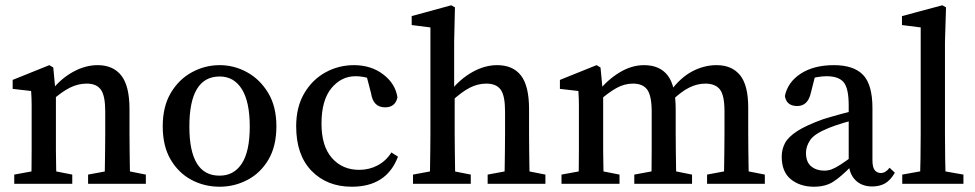

<svg xmlns="http://www.w3.org/2000/svg" viewBox="-20 -697 3696 728"><path d="M376 0Q377 -21 377.5 -55Q378 -89 378.5 -126.5Q379 -164 379 -193V-275Q379 -334 362.5 -357Q346 -380 309 -380Q276 -380 245 -364.5Q214 -349 177 -316L168 -356H177Q212 -400 258 -425Q304 -450 350 -450Q409 -450 440 -410.5Q471 -371 471 -283V-193Q471 -164 471.5 -126.5Q472 -89 472.5 -55Q473 -21 474 0ZM34 0V-35L132 -53H163L254 -35V0ZM98 0Q99 -21 99.5 -55.5Q100 -90 100 -127.5Q100 -165 100 -193V-239Q100 -276 100 -300Q100 -324 98 -352L28 -360V-394L167 -450L182 -441L192 -335V-193Q192 -165 192 -127.5Q192 -90 193 -55.5Q194 -21 195 0ZM314 0V-35L411 -53H442L533 -35V0Z M813 11Q755 11 706 -15Q657 -41 627 -92Q597 -143 597 -218Q597 -293 627.5 -344.5Q658 -396 707.5 -423Q757 -450 813 -450Q868 -450 917 -423Q966 -396 997 -344.5Q1028 -293 1028 -218Q1028 -143 998 -92Q968 -41 918.5 -15Q869 11 813 11ZM813 -31Q867 -31 897 -77Q927 -123 927 -217Q927 -311 897 -359Q867 -407 813 -407Q698 -407 698 -217Q698 -30 813 -31Z M1314 11Q1220 11 1161.5 -49Q1103 -109 1103 -218Q1103 -291 1133.5 -343Q1164 -395 1214 -422.5Q1264 -450 1322 -450Q1387 -450 1433 -415Q1479 -380 1487 -328Q1479 -290 1440 -290Q1395 -290 1387 -343L1367 -420L1415 -385Q1392 -397 1370.5 -402.5Q1349 -408 1328 -408Q1274 -408 1236.5 -362.5Q1199 -317 1199 -228Q1199 -143 1238.5 -98Q1278 -53 1342 -53Q1380 -53 1412 -70Q1444 -87 1464 -119L1489 -103Q1446 11 1314 11Z M1546 0V-35L1643 -53H1674L1765 -35V0ZM1609 0Q1610 -21 1610.5 -55.5Q1611 -90 1611.5 -127.5Q1612 -165 1612 -193V-593L1541 -602V-636L1691 -677L1705 -669L1702 -539V-347L1704 -335V-193Q1704 -165 1704.5 -127.5Q1705 -90 1705.5 -55.5Q1706 -21 1707 0ZM1829 0V-35L1926 -53H1957L2048 -35V0ZM1892 0Q1893 -21 1893.5 -55Q1894 -89 1894.5 -126.5Q1895 -164 1895 -193V-275Q1895 -334 1878.5 -357Q1862 -380 1824 -380Q1792 -380 1761.5 -364.5Q1731 -349 1693 -314L1679 -353H1689Q1725 -398 1771.5 -424Q1818 -450 1865 -450Q1925 -450 1955.5 -410.5Q1986 -371 1986 -283V-193Q1986 -164 1986.5 -126.5Q1987 -89 1987.5 -55Q1988 -21 1989 0Z M2724 0Q2725 -21 2725.5 -55Q2726 -89 2726.5 -126.5Q2727 -164 2727 -193V-275Q2727 -336 2709.5 -358Q2692 -380 2654 -380Q2624 -380 2593.5 -365Q2563 -350 2528 -316L2513 -350H2521Q2559 -402 2604 -426Q2649 -450 2697 -450Q2755 -450 2786 -412Q2817 -374 2817 -289V-193Q2817 -164 2817.5 -126.5Q2818 -89 2818.5 -55Q2819 -21 2820 0ZM2109 0V-35L2207 -53H2238L2329 -35V0ZM2173 0Q2174 -21 2174.5 -55.5Q2175 -90 2175 -127.5Q2175 -165 2175 -193V-239Q2175 -276 2175 -300Q2175 -324 2173 -352L2103 -360V-394L2242 -450L2257 -441L2267 -335V-193Q2267 -165 2267 -127.5Q2267 -90 2268 -55.5Q2269 -21 2270 0ZM2385 0V-35L2482 -53H2514L2604 -35V0ZM2449 0Q2450 -21 2450.5 -55Q2451 -89 2451 -126.5Q2451 -164 2451 -193V-273Q2451 -333 2434.5 -356.5Q2418 -380 2380 -380Q2348 -380 2318 -363.5Q2288 -347 2253 -316L2240 -352H2250Q2284 -395 2329.5 -422.5Q2375 -450 2422 -450Q2482 -450 2512 -410.5Q2542 -371 2542 -283V-193Q2542 -164 2542.5 -126.5Q2543 -89 2543.5 -55Q2544 -21 2545 0ZM2661 0V-35L2757 -53H2789L2880 -35V0Z M3066 11Q3014 11 2979 -17Q2944 -45 2944 -103Q2944 -131 2956.5 -154.5Q2969 -178 3003 -200Q3037 -222 3101 -245Q3130 -254 3170 -265Q3210 -276 3245 -283V-249Q3214 -242 3178 -231Q3142 -220 3123 -212Q3068 -190 3052 -166Q3036 -142 3036 -118Q3036 -82 3056 -66Q3076 -50 3105 -50Q3120 -50 3133.5 -55Q3147 -60 3168 -73.5Q3189 -87 3226 -115L3238 -67H3208Q3169 -27 3139.5 -8Q3110 11 3066 11ZM3287 10Q3247 10 3223 -14.5Q3199 -39 3198 -81V-297Q3198 -362 3179 -385Q3160 -408 3114 -408Q3098 -408 3077.5 -404.5Q3057 -401 3031 -392L3074 -422L3055 -347Q3044 -295 3003 -295Q2962 -295 2956 -333Q2967 -386 3016.5 -418Q3066 -450 3142 -450Q3217 -450 3252.5 -413Q3288 -376 3288 -287V-90Q3288 -63 3296.5 -52Q3305 -41 3320 -41Q3338 -41 3353 -61L3373 -42Q3356 -13 3335.5 -1.5Q3315 10 3287 10Z M3401 0V-35L3501 -53H3531L3633 -35V0ZM3468 0Q3471 -96 3471 -193V-593L3400 -602V-636L3553 -677L3567 -669L3563 -539V-193Q3563 -96 3566 0Z"/></svg>

Font: Lisu Bosa Medium
Style: Regular
Weight: 500
Designer: David Morse, Annie Olsen, Victor Gaultney, Frank Grießhammer (Latin)
Foundry: SIL International
Version: Version 2.000